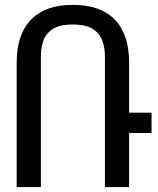

<svg xmlns="http://www.w3.org/2000/svg" viewBox="-20 -762 642 782"><path d="M47.9 -505.9Q47.9 -566.9 63.5 -611.1Q79.1 -655.3 108.9 -684.6Q167 -742.2 276.4 -742.2Q387.2 -742.2 445.3 -684.6Q474.6 -655.3 490.2 -611.1Q505.9 -566.9 505.9 -505.9V-303.2H597.2V-220.2H505.9V0H407.2V-536.1Q407.2 -564.9 397.7 -594Q388.2 -623 360.1 -642.6Q332 -662.1 276.4 -662.1Q220.7 -662.1 192.9 -642.6Q165 -623 155.8 -594Q146.5 -564.9 146.5 -536.1V0H47.9Z"/></svg>

Font: Vazir Code Hack
Style: Code-Hack
Weight: 400
Foundry: DejaVu fonts team - Redesigned by Saber Rastikerdar
Version: Version 1.1.2